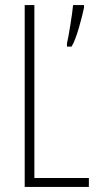

<svg xmlns="http://www.w3.org/2000/svg" viewBox="-20 -734 387 754"><path d="M77 0H329V-35H115V-714H77ZM310 -704V-714H267C265 -686 248 -581 243 -564V-551H261C281 -582 302 -667 310 -704Z"/></svg>

Font: Noto Sans Lao UI ExtCond ExtLt
Style: Regular
Weight: 200
Width: 2
Designer: Monotype Design Team
Foundry: Monotype Imaging Inc.
Version: Version 2.000